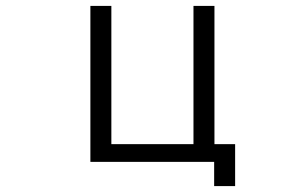

<svg xmlns="http://www.w3.org/2000/svg" viewBox="-20 -518 1040 650"><path d="M705 30H286V-498H357V-30H635V-498H706V-30H776V112H705Z"/></svg>

Font: LINE Seed JP_TTF Regular
Style: Regular
Weight: 400
Designer: LINE & Fontrix & Fontworks
Version: Version 1.002